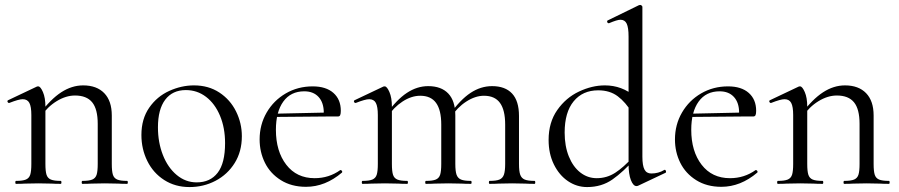

<svg xmlns="http://www.w3.org/2000/svg" viewBox="-20 -745 3644 778"><path d="M314 -12Q341 -12 354 -17.5Q367 -23 371.5 -37Q376 -51 376 -81V-243Q376 -303 353.5 -330.5Q331 -358 284 -358Q247 -358 209.5 -335Q172 -312 145 -272L141 -284Q185 -343 228 -371Q271 -399 317 -399Q372 -399 402.5 -367.5Q433 -336 433 -277V-81Q433 -51 437.5 -37Q442 -23 455 -17.5Q468 -12 495 -12Q498 -12 498 -6Q498 0 495 0Q472 0 459 -1L405 -2L350 -1Q337 0 314 0Q311 0 311 -6Q311 -12 314 -12ZM45 -12Q72 -12 85 -17.5Q98 -23 102.5 -37Q107 -51 107 -81V-279Q107 -313 99 -328Q91 -343 72 -343Q56 -343 18 -328H16Q12 -328 10.5 -332.5Q9 -337 13 -339L129 -394Q131 -395 135 -395Q144 -395 154 -372Q164 -349 164 -313V-81Q164 -51 168.5 -37Q173 -23 186 -17.5Q199 -12 226 -12Q229 -12 229 -6Q229 0 226 0Q203 0 190 -1L136 -2L81 -1Q68 0 45 0Q42 0 42 -6Q42 -12 45 -12Z M553 -198Q553 -263 584.5 -308.5Q616 -354 665.5 -376.5Q715 -399 766 -399Q825 -399 869 -370Q913 -341 936.5 -293.5Q960 -246 960 -193Q960 -131 931 -84.5Q902 -38 853.5 -12.5Q805 13 748 13Q690 13 645.5 -15.5Q601 -44 577 -92.5Q553 -141 553 -198ZM892 -165Q892 -227 871.5 -276Q851 -325 815 -352.5Q779 -380 733 -380Q679 -380 649.5 -341Q620 -302 620 -229Q620 -168 640 -117Q660 -66 696 -36Q732 -6 777 -6Q832 -6 862 -45Q892 -84 892 -165Z M1032 -180Q1032 -240 1060.5 -289Q1089 -338 1138 -366.5Q1187 -395 1247 -395Q1301 -395 1331 -368.5Q1361 -342 1361 -296Q1361 -284 1358.5 -278.5Q1356 -273 1349 -273H1291L1292 -288Q1292 -329 1271 -352Q1250 -375 1213 -375Q1158 -375 1128 -333.5Q1098 -292 1098 -219Q1098 -132 1140 -77.5Q1182 -23 1255 -23Q1313 -23 1359 -56H1360Q1363 -56 1365.5 -52.5Q1368 -49 1366 -46Q1298 12 1220 12Q1161 12 1118 -15Q1075 -42 1053.5 -85.5Q1032 -129 1032 -180ZM1079 -284 1307 -289V-273L1080 -271Z M1964 -12Q1991 -12 2004 -17.5Q2017 -23 2022 -37.5Q2027 -52 2027 -81V-240Q2027 -299 2006 -328Q1985 -357 1941 -357Q1906 -357 1869.5 -333.5Q1833 -310 1807 -270L1803 -282Q1845 -341 1886.5 -368.5Q1928 -396 1974 -396Q2027 -396 2055 -366Q2083 -336 2083 -275V-81Q2083 -51 2088 -37Q2093 -23 2106 -17.5Q2119 -12 2146 -12Q2149 -12 2149 -6Q2149 0 2146 0Q2123 0 2109 -1L2055 -2L2001 -1Q1987 0 1964 0Q1961 0 1961 -6Q1961 -12 1964 -12ZM1706 -12Q1733 -12 1746 -17.5Q1759 -23 1763.5 -37Q1768 -51 1768 -81V-240Q1768 -299 1747 -328Q1726 -357 1683 -357Q1647 -357 1611 -333.5Q1575 -310 1549 -270L1545 -282Q1587 -341 1628.5 -368.5Q1670 -396 1715 -396Q1768 -396 1796.5 -366Q1825 -336 1825 -277V-81Q1825 -51 1830 -37Q1835 -23 1848 -17.5Q1861 -12 1888 -12Q1891 -12 1891 -6Q1891 0 1888 0Q1865 0 1851 -1L1797 -2L1742 -1Q1729 0 1706 0Q1703 0 1703 -6Q1703 -12 1706 -12ZM1449 -12Q1476 -12 1489 -17.5Q1502 -23 1506.5 -37Q1511 -51 1511 -81V-279Q1511 -313 1503 -328Q1495 -343 1476 -343Q1460 -343 1422 -328H1420Q1416 -328 1414.5 -332.5Q1413 -337 1417 -339L1533 -394Q1535 -395 1539 -395Q1548 -395 1558 -372Q1568 -349 1568 -313V-81Q1568 -51 1572.5 -37Q1577 -23 1590 -17.5Q1603 -12 1630 -12Q1633 -12 1633 -6Q1633 0 1630 0Q1607 0 1594 -1L1540 -2L1485 -1Q1472 0 1449 0Q1446 0 1446 -6Q1446 -12 1449 -12Z M2203 -178Q2203 -249 2238 -299Q2273 -349 2326 -374Q2379 -399 2431 -399Q2500 -399 2553 -354L2542 -287Q2515 -331 2483 -355Q2451 -379 2404 -379Q2341 -379 2304.5 -334.5Q2268 -290 2268 -208Q2268 -153 2285 -111Q2302 -69 2331.5 -46Q2361 -23 2398 -23Q2439 -23 2473 -45Q2507 -67 2544 -108L2552 -101Q2506 -49 2462 -18Q2418 13 2359 13Q2317 13 2281.5 -11Q2246 -35 2224.5 -78.5Q2203 -122 2203 -178ZM2619 -42Q2648 -42 2671 -56L2673 -57Q2677 -57 2678.5 -52Q2680 -47 2677 -45L2567 7Q2563 9 2559 9Q2546 9 2536.5 -15Q2527 -39 2527 -81V-597Q2527 -633 2519.5 -649Q2512 -665 2494 -665Q2481 -665 2448 -651H2446Q2442 -651 2440.5 -655.5Q2439 -660 2442 -662L2569 -724Q2571 -725 2574 -725Q2577 -725 2580 -722.5Q2583 -720 2583 -717V-110Q2583 -74 2591.5 -58Q2600 -42 2619 -42Z M2715 -180Q2715 -240 2743.5 -289Q2772 -338 2821 -366.5Q2870 -395 2930 -395Q2984 -395 3014 -368.5Q3044 -342 3044 -296Q3044 -284 3041.5 -278.5Q3039 -273 3032 -273H2974L2975 -288Q2975 -329 2954 -352Q2933 -375 2896 -375Q2841 -375 2811 -333.5Q2781 -292 2781 -219Q2781 -132 2823 -77.5Q2865 -23 2938 -23Q2996 -23 3042 -56H3043Q3046 -56 3048.5 -52.5Q3051 -49 3049 -46Q2981 12 2903 12Q2844 12 2801 -15Q2758 -42 2736.5 -85.5Q2715 -129 2715 -180ZM2762 -284 2990 -289V-273L2763 -271Z M3401 -12Q3428 -12 3441 -17.5Q3454 -23 3458.5 -37Q3463 -51 3463 -81V-243Q3463 -303 3440.5 -330.5Q3418 -358 3371 -358Q3334 -358 3296.5 -335Q3259 -312 3232 -272L3228 -284Q3272 -343 3315 -371Q3358 -399 3404 -399Q3459 -399 3489.5 -367.5Q3520 -336 3520 -277V-81Q3520 -51 3524.5 -37Q3529 -23 3542 -17.5Q3555 -12 3582 -12Q3585 -12 3585 -6Q3585 0 3582 0Q3559 0 3546 -1L3492 -2L3437 -1Q3424 0 3401 0Q3398 0 3398 -6Q3398 -12 3401 -12ZM3132 -12Q3159 -12 3172 -17.5Q3185 -23 3189.5 -37Q3194 -51 3194 -81V-279Q3194 -313 3186 -328Q3178 -343 3159 -343Q3143 -343 3105 -328H3103Q3099 -328 3097.5 -332.5Q3096 -337 3100 -339L3216 -394Q3218 -395 3222 -395Q3231 -395 3241 -372Q3251 -349 3251 -313V-81Q3251 -51 3255.5 -37Q3260 -23 3273 -17.5Q3286 -12 3313 -12Q3316 -12 3316 -6Q3316 0 3313 0Q3290 0 3277 -1L3223 -2L3168 -1Q3155 0 3132 0Q3129 0 3129 -6Q3129 -12 3132 -12Z"/></svg>

Font: Cormorant
Style: Regular
Weight: 400
Designer: Christian Thalmann (Catharsis Fonts)
Foundry: Catharsis Fonts
Version: Version 4.000